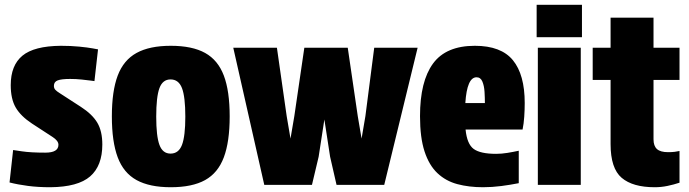

<svg xmlns="http://www.w3.org/2000/svg" viewBox="-20 -775 2889 805"><path d="M225 -168Q225 -185 200 -201L114 -257Q67 -288 46 -324Q25 -360 25 -418Q25 -501 74 -541.5Q123 -582 235 -583Q277 -583 312.5 -579.5Q348 -576 369.5 -572Q391 -568 391 -568L376 -435Q376 -435 361 -437Q346 -439 322.5 -441.5Q299 -444 274 -444Q238 -444 222 -438Q206 -432 206 -415Q206 -405 212 -398.5Q218 -392 231 -384L319 -327Q367 -296 388 -260.5Q409 -225 409 -169Q409 -80 358 -35.5Q307 9 191 10Q140 10 97.5 4.5Q55 -1 20 -10L35 -146Q35 -146 72 -140.5Q109 -135 170 -135Q225 -135 225 -168Z M696 10Q607 10 552.5 -20Q498 -50 473.5 -115.5Q449 -181 449 -287Q449 -393 473.5 -458Q498 -523 552.5 -553Q607 -583 696 -583Q786 -583 840 -553Q894 -523 918.5 -458Q943 -393 943 -287Q943 -181 918.5 -115.5Q894 -50 840 -20Q786 10 696 10ZM695 -131Q729 -131 743 -167.5Q757 -204 757 -286Q757 -369 743 -405.5Q729 -442 695 -442Q662 -442 648.5 -405.5Q635 -369 635 -286Q635 -204 648.5 -167.5Q662 -131 695 -131Z M1591 0H1391L1364 -118L1340 -274L1316 -118L1288 0H1088L958 -575H1141L1182 -288L1198 -194L1214 -288L1256 -575H1438L1480 -288L1496 -194L1512 -288L1549 -575H1731Z M2005 10Q1946 10 1897.5 -3Q1849 -16 1814 -49Q1779 -82 1760 -140Q1741 -198 1741 -288Q1741 -434 1795.5 -508.5Q1850 -583 1971 -583Q2081 -583 2130.5 -522.5Q2180 -462 2180 -343Q2180 -315 2178 -285.5Q2176 -256 2171 -232H1932Q1938 -171 1966 -150.5Q1994 -130 2060 -130Q2083 -130 2107.5 -134Q2132 -138 2155 -143V-7Q2120 0 2081.5 5Q2043 10 2005 10ZM1978 -451Q1938 -451 1931 -343H2013Q2013 -365 2011.5 -390Q2010 -415 2002.5 -433Q1995 -451 1978 -451Z M2235 -575H2415V0H2235ZM2230 -755H2420V-619H2230Z M2720 -575H2829V-440H2720V-191Q2720 -163 2734.5 -150Q2749 -137 2781 -137Q2797 -137 2809 -138.5Q2821 -140 2829 -142V-9Q2805 -1 2778.5 4.5Q2752 10 2725 10Q2633 10 2586.5 -29.5Q2540 -69 2540 -171V-440H2465V-575H2540V-701H2720Z"/></svg>

Font: Protest Strike
Style: Regular
Weight: 400
Designer: Octavio Pardo
Foundry: Ashler Design
Version: Version 2.005; ttfautohint (v1.8.4.7-5d5b)